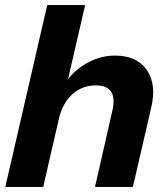

<svg xmlns="http://www.w3.org/2000/svg" viewBox="-20 -740 659 760"><path d="M1 0 167 -720H317L151 0ZM356 0 425 -303Q436 -353 419.5 -377.5Q403 -402 359 -402Q306 -402 267.5 -368Q229 -334 213 -271L228 -394Q259 -451 316 -485.5Q373 -520 435 -520Q521 -520 560.5 -464Q600 -408 579 -316L506 0Z"/></svg>

Font: Instrument Sans
Style: Bold Italic
Weight: 700
Italic angle: -13°
Designer: Rodrigo Fuenzalida
Foundry: fragTYPE
Version: Version 1.000;gftools[0.9.28]